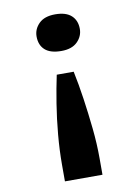

<svg xmlns="http://www.w3.org/2000/svg" viewBox="-82 -597 601 826"><g transform="rotate(-10 218.5 -183.5)"><path d="M253 -284Q265 -227 274.5 -161.5Q284 -96 291 -28.5Q298 39 298 101V174H134V101Q134 38 140 -29.5Q146 -97 156.5 -162.5Q167 -228 179 -284ZM217 -541Q264 -541 287.5 -519.5Q311 -498 311 -461Q311 -429 287 -405Q263 -381 217 -381Q169 -381 145.5 -402Q122 -423 122 -461Q122 -493 146 -517Q170 -541 217 -541Z"/></g></svg>

Font: Lexend Giga Medium
Style: Regular
Weight: 500
Designer: Bonnie Shaver-Troup, Thomas Jockin
Foundry: Lexend
Version: Version 1.007